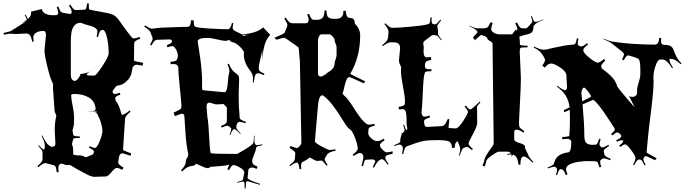

<svg xmlns="http://www.w3.org/2000/svg" viewBox="-25 -952 4009 1124"><path d="M289.1 -862.8 306.2 -863.8Q316.4 -868.2 316.4 -877.2Q316.4 -886.2 307.1 -911.1L316.4 -914.1Q324.7 -891.1 330.3 -884.5Q335.9 -877.9 344.2 -877L380.4 -871.1L384.3 -870.1Q394.5 -870.1 394.5 -882.6Q394.5 -895 378.4 -919.9L386.2 -924.8Q398.4 -905.8 405.5 -899.4Q412.6 -893.1 420.4 -893.1L464.4 -895Q471.7 -895 474.6 -896.5Q482.4 -900.9 484.4 -932.1L495.6 -931.2L494.6 -918.9Q494.6 -898.4 499 -896Q505.4 -893.1 559.6 -884Q613.8 -875 633.3 -866.9Q652.8 -858.9 669.9 -835.9Q674.8 -829.6 696 -799.3Q717.3 -769 745.1 -734.9Q751.5 -727.1 760 -727.1Q768.6 -727.1 792 -735.8L796.4 -726.1Q772.9 -716.8 766.6 -710.7Q760.3 -704.6 760.3 -694.8L759.3 -597.2Q759.3 -593.8 813 -584L810.1 -567.9Q779.8 -573.2 773.2 -573.2Q766.6 -573.2 759.5 -567.4Q752.4 -561.5 750.7 -554.9Q749 -548.3 747.6 -537.1Q742.7 -501 717 -477.1Q691.4 -453.1 665 -451.2Q659.2 -451.2 655.3 -446.8L638.2 -425.8Q634.3 -421.9 634.3 -417Q634.3 -401.9 647.9 -401.9Q656.7 -401.9 676.3 -409.2L680.2 -397.9Q649.4 -388.7 649.4 -377Q649.4 -375 652.3 -361.8Q670.4 -338.9 678.5 -309.3Q686.5 -279.8 689.9 -279.8Q703.1 -279.8 734.4 -305.2L739.3 -298.8Q719.7 -281.7 713.9 -273.2Q708 -264.6 707 -254.9L695.3 -74.2Q695.3 -71.8 742.2 -54.2L740.2 -40Q692.9 -55.2 689.2 -55.2Q685.5 -55.2 678.2 -47.9L673.3 -40L668 -8.8V-11.2Q667 -7.8 667 -2Q667 12.7 698.2 28.8L691.4 42Q668.5 30.8 658 31Q647.5 31.2 627.2 56.2Q606.9 81.1 595.2 81.1L530.3 83Q512.2 84 483.9 69.1Q455.6 54.2 444.3 47.9Q409.7 29.8 387.7 15.1Q382.8 13.2 380.4 13.2L360.4 14.2L337.4 5.9Q316.4 5.9 316.4 35.2Q316.4 38.6 318.4 55.2L307.1 56.2Q304.2 30.8 300.3 23.7Q296.4 16.6 287.1 14.2L246.1 3.9L239.3 2.9Q227.1 2.9 199.2 26.9L194.3 20Q213.4 3.9 218.8 -4.6Q224.1 -13.2 224.1 -22.9V-61Q224.1 -65.4 218.3 -75.2L198.2 -99.1L201.2 -102.1Q218.8 -83.5 228.5 -76.2Q237.3 -79.1 237.3 -87.9V-104Q235.8 -122.6 218.3 -157.2L222.2 -159.2Q242.2 -119.1 255.9 -106Q269.5 -92.8 279.8 -92.8Q299.3 -92.8 299.3 -110.8L295.4 -189Q295.4 -237.8 304.2 -270V-272.9Q304.2 -278.3 299.3 -288.3Q294.4 -298.3 294.4 -305.2L285.2 -434.1Q285.2 -449.2 285.6 -454.6Q286.1 -460 284.2 -463.9Q270 -489.3 252.7 -559.6Q235.4 -629.9 235.4 -657.2L244.1 -746.1Q244.1 -771 229.5 -771Q206.1 -771 188.2 -761.5Q170.4 -752 170.4 -735.6Q170.4 -719.2 172.4 -709L163.1 -708Q156.2 -755.9 129.4 -755.9L67.4 -752.9L33.2 -754.9Q31.7 -754.9 -1.5 -749L-4.9 -758.8Q33.7 -767.6 36.1 -769L133.3 -830.1L103.5 -816.9L132.3 -835.9Q130.9 -843.8 120.1 -863.8L125.5 -866.2Q130.4 -855 138.2 -840.8Q157.2 -856.9 157.2 -875Q157.2 -880.9 156.2 -883.8L219.2 -898.9Q227.5 -862.8 289.1 -862.8ZM445.3 -512.2 444.3 -518.1Q490.7 -524.4 504.4 -535.2Q502 -533.2 496.8 -529.5Q491.7 -525.9 489.5 -524.2Q487.3 -522.5 486.3 -521.5Q485.4 -520.5 484.4 -519.5Q482.4 -517.6 482.4 -516.1Q482.4 -509.8 503.9 -509.8H528.3Q537.6 -509.8 574.5 -565.4Q611.3 -621.1 611.3 -640.9Q611.3 -660.6 608.6 -689.5Q606 -718.3 597.2 -747.6Q588.4 -776.9 575.7 -776.9Q566.4 -776.9 561 -769.8Q555.7 -762.7 548.3 -734.9L540.5 -736.8Q545.4 -762.2 545.4 -768.1Q545.4 -792 486.8 -805.7Q463.4 -811.5 458 -815.2Q452.6 -818.8 444.1 -818.8Q435.5 -818.8 425 -814Q414.6 -809.1 408.2 -799.6Q401.9 -790 397.9 -780.3Q394 -770.5 392.6 -755.9Q389.6 -733.4 389.6 -709V-514.2Q389.6 -482.9 411.6 -478Q419.4 -478 427.7 -486.6Q436 -495.1 445.3 -512.2ZM527.3 -299.8 513.7 -298.8Q504.9 -298.8 480.5 -300.8H519.5Q523.4 -300.8 525.4 -301.8Q524.9 -301.8 522.5 -304.2L523.4 -306.2L527.3 -303.2Q534.7 -306.6 534.7 -316.9Q530.3 -360.4 495.1 -381.1Q460 -401.9 409.7 -401.9Q391.6 -401.9 391.6 -394Q391.6 -373.5 400.1 -333Q408.7 -292.5 408.7 -256.6Q408.7 -220.7 404.1 -206.3Q399.4 -191.9 399.4 -189L403.3 -166Q403.8 -161.1 405.8 -159.2Q410.2 -153.8 442.4 -152.8V-144H426.3Q408.2 -144 405.8 -140.6Q403.3 -137.2 402.3 -132.8L396.5 -110.8Q396.5 -109.9 398.4 -106.9L394.5 -109.9Q403.3 -93.3 403.3 -73.2V-50.8Q403.3 -42 447.3 -42Q457.5 -42 465.3 -37.1Q476.6 -29.3 480.5 -32.2L515.6 -46.9Q519 -47.9 522.2 -53.5Q525.4 -59.1 525.4 -64Q525.4 -73.2 496.6 -86.9L500.5 -96.2Q522.9 -85.9 530.3 -85.9Q542.5 -85.9 558.6 -125.2Q574.7 -164.6 574.7 -186Q571.8 -226.6 554.7 -263.2L542.5 -288.1ZM530.3 -299.8 540.5 -293Q538.6 -298.8 538.6 -301.8ZM398.4 -106.9Q399.4 -106 400.4 -104ZM148.4 -836.9 145.5 -835.9Q147.5 -835.9 148.4 -836.9ZM100.1 -815.9 98.1 -814.9Q99.1 -815.9 100.1 -815.9ZM100.1 -815.9 101.6 -816.4Q100.6 -815.9 100.1 -815.9Z M1054.2 -272.9Q1054.2 -286.1 1037.1 -286.1Q1034.2 -286.1 999 -272L991.2 -292Q1036.1 -314 1036.1 -317.9L1037.1 -336.9Q1037.6 -341.8 1028.1 -433.8Q1018.6 -525.9 1019 -558.1Q1015.6 -568.4 1009.8 -572.8Q1003.9 -577.1 988.3 -577.1L974.1 -576.2L973.1 -590.8Q1003.9 -591.8 1009.3 -600.6Q1016.1 -611.8 1016.1 -627.9Q1016.1 -644 1005.1 -663.1Q994.1 -682.1 983.4 -682.1Q972.7 -682.1 956.1 -674.8L951.2 -687Q970.7 -695.3 976.3 -700.2Q981.9 -705.1 981.9 -712.9Q977.1 -721.2 969.2 -721.2L897 -719.2Q887.7 -719.2 880.6 -713.4Q873.5 -707.5 861.3 -686L853 -689.9Q868.2 -715.8 868.2 -723.1Q868.2 -730.5 866.5 -735.4Q864.7 -740.2 861.8 -746.8Q858.9 -753.4 857.4 -759.8Q853 -775.4 819.3 -795.9L824.2 -803.2Q853 -784.2 863 -784.2Q873 -784.2 890.1 -787.4Q907.2 -790.5 985.4 -792.5Q1063.5 -794.4 1069.3 -794.9L1066.9 -793.9Q1076.7 -794.9 1081.1 -796.9Q1091.3 -801.8 1093.3 -833H1108.9Q1108.9 -799.3 1117.7 -795.9Q1132.3 -789.1 1203.9 -784.9Q1275.4 -780.8 1310.1 -780.8Q1323.7 -780.8 1333 -817.9L1341.3 -815.9Q1336.9 -799.8 1336.9 -790Q1336.9 -780.3 1345.5 -774.2Q1354 -768.1 1368.9 -761.7Q1383.8 -755.4 1390.1 -751Q1480 -756.8 1515.1 -792L1557.1 -748Q1514.6 -707 1510.3 -591.8V-660.2Q1508.3 -643.6 1499.3 -607.4Q1490.2 -571.3 1489.7 -556.6Q1489.3 -542 1494.9 -536.4Q1500.5 -530.8 1522.9 -520L1520 -512.2Q1495.6 -522.9 1487.3 -522.9Q1479 -522.9 1475.6 -520.5Q1464.8 -513.2 1460.9 -469.2L1455.1 -470.2Q1456.1 -481 1456.1 -494.9Q1456.1 -508.8 1451.4 -518.8Q1446.8 -528.8 1437.5 -541Q1402.3 -585.9 1402.3 -633.8L1403.3 -643.1Q1403.3 -654.8 1380.6 -677.5Q1357.9 -700.2 1340.3 -703.9Q1322.8 -707.5 1315.9 -720.2Q1309.1 -712.9 1294.7 -712.9Q1280.3 -712.9 1245.8 -721.4Q1211.4 -730 1188 -730Q1132.3 -730 1132.3 -709Q1135.7 -686.5 1139.9 -660.2Q1144 -633.8 1147.5 -609.6Q1150.9 -585.4 1151.9 -573.5Q1152.8 -561.5 1154.8 -542Q1158.2 -507.3 1158.2 -478.8Q1158.2 -450.2 1157.7 -436.5Q1157.2 -422.9 1170.9 -422.9L1288.1 -412.1Q1298.8 -412.1 1303.2 -430.7Q1307.6 -449.2 1309.6 -478.3Q1311.5 -507.3 1314.7 -517.6Q1317.9 -527.8 1317.9 -537.6Q1317.9 -547.4 1307.1 -576.2L1314.9 -579.1Q1329.1 -542.5 1348.6 -528.8Q1367.7 -515.6 1371.3 -508.1Q1375 -500.5 1375 -486.8L1372.1 -394Q1372.1 -328.1 1377.9 -265.1Q1377.9 -257.3 1384.8 -252Q1391.6 -246.6 1415 -238.8L1412.1 -231Q1384.8 -238.8 1378.9 -238.8Q1360.4 -238.8 1357.9 -207Q1357.9 -197.3 1384.3 -170.9L1381.3 -168Q1355 -195.8 1347.2 -195.8H1345.2Q1335.9 -195.8 1323.2 -161.1L1319.3 -163.1Q1329.1 -191.9 1329.1 -196.8Q1329.1 -201.7 1326.2 -203.1L1317.9 -210.9Q1311.5 -215.8 1304.2 -215.8Q1296.9 -215.8 1272 -205.1L1268.1 -213.9Q1291 -223.6 1297.1 -229.5Q1303.2 -235.4 1303.2 -244.1V-320.8Q1303.2 -323.7 1293.7 -333Q1284.2 -342.3 1284.2 -342.8L1244.1 -340.8Q1236.3 -340.3 1221.4 -345.7Q1206.5 -351.1 1201.2 -351.1Q1184.1 -351.1 1184.1 -329.1L1189 -267.1Q1195.8 -231 1198.7 -160.2Q1201.7 -89.4 1208 -55.2Q1227.1 -50.8 1363.3 -50.8Q1369.1 -54.2 1382.6 -61.8Q1396 -69.3 1403.3 -73.7Q1410.6 -78.1 1421.4 -85Q1439.5 -96.7 1456.1 -110.8Q1460.9 -119.6 1461.9 -157.2H1465.3L1463.9 -134.8Q1463.9 -102.1 1479 -102.1Q1483.4 -102.1 1510.3 -106.9L1511.2 -102.1Q1480 -95.7 1477.3 -92.5Q1474.6 -89.4 1473.9 -81.1Q1473.1 -72.8 1462.2 -46.4Q1451.2 -20 1451.2 -8.5Q1451.2 2.9 1457.3 9.3Q1463.4 15.6 1482.9 23.9L1477.1 37.1Q1462.9 28.8 1450 28.8Q1437 28.8 1429.2 40L1424.3 90.8Q1424.3 95.2 1447.3 105.7Q1470.2 116.2 1497.1 124L1496.1 129.9L1425.3 108.9Q1418.5 108.9 1417 112.3Q1415.5 115.7 1415 116.2L1413.1 151.9L1407.2 150.9Q1406.7 145 1406.7 137Q1406.7 128.9 1406.5 125.2Q1406.2 121.6 1405.3 117.7Q1404.3 110.8 1397.2 110.8Q1390.1 110.8 1364.3 118.2L1363.3 113.8Q1393.1 105.5 1395.5 102.3Q1397.9 99.1 1397.9 96.2L1405.3 58.1Q1405.3 43.5 1379.6 28.8Q1354 14.2 1341.3 14.2Q1331.1 14.2 1315.9 43.9L1306.2 39.1Q1308.6 31.2 1313 21.5Q1317.4 11.7 1317.9 8.8Q1314.9 16.6 1264.9 20Q1214.8 23.4 1206.1 24.9Q1200.2 32.2 1189.9 32.2Q1179.7 32.2 1155.5 20.8Q1131.3 9.3 1124 6.8Q1113.3 19 1099.6 19.5Q1072.3 20.5 1041 51.8L1035.2 44.9Q1036.1 43 1044.2 34.2Q1052.2 25.4 1057.4 14.4Q1062.5 3.4 1062.5 -2.9Q1062.5 -20 1073.2 -30.8L1075.2 -40L1077.1 -50.8Q1064.9 -104.5 1060.5 -178Q1056.2 -251.5 1054.2 -272.9ZM1393.1 -749 1400.9 -741.2Q1413.1 -747.1 1432.1 -747.1ZM981 -714.8 981.9 -713.9Z M1924.8 -841.8H1941.9Q1956.1 -841.8 1959.2 -843.8Q1962.4 -845.7 1967.5 -847.7Q1972.7 -849.6 1974.9 -853.3Q1977.1 -856.9 1980.5 -861.3Q1985.4 -869.1 1985.4 -888.2H1999.5Q2000.5 -852.1 2018.1 -847.7Q2025.4 -846.2 2032.7 -845.7Q2050.3 -843.8 2051.3 -819.8Q2051.3 -814.9 2055.2 -811Q2083.5 -781.2 2083.5 -744.1Q2083.5 -618.7 2025.4 -520Q2026.9 -517.1 2112.3 -476.1L2105.5 -463.9Q2024.4 -501 2021.5 -501Q2018.6 -501 2015.6 -499.8Q2012.7 -498.5 2010.3 -495.6Q2007.8 -492.7 2005.9 -489.7Q2003.9 -486.8 2002 -481.2Q2000 -475.6 1998.5 -471.7Q1997.1 -467.8 1995.4 -460.7Q1993.7 -453.6 1992.2 -449.2Q1990.2 -440.9 1986.3 -423.8L1980.5 -404.8Q1980.5 -402.3 1989.3 -393.1Q2010.3 -377 2044.9 -321.8Q2079.6 -266.6 2100.8 -244.4Q2122.1 -222.2 2134 -222.2Q2146 -222.2 2166.5 -227.1L2169.4 -216.8Q2145 -210.4 2138.7 -206.1Q2132.3 -201.7 2132.3 -192.9L2131.3 -180.2Q2130.4 -178.2 2130.4 -174.8Q2130.4 -158.7 2148.4 -142.3Q2166.5 -126 2183.3 -126Q2200.2 -126 2221.2 -140.1L2226.6 -130.9Q2199.2 -113.8 2199.2 -102.3Q2199.2 -90.8 2214.6 -75.4Q2230 -60.1 2238 -60.1Q2246.1 -60.1 2273.4 -65.9V-51.8Q2242.2 -44.9 2239.3 -42.7Q2236.3 -40.5 2234.4 -38.6Q2230.5 -35.2 2230.5 -26.9Q2230.5 -18.6 2249.5 7.8L2244.6 12.2Q2230 -8.8 2223.1 -14.4Q2216.3 -20 2211.4 -20Q2206.5 -20 2202.6 -18.1L2190.4 -9.8Q2182.1 -3.4 2163.6 29.8L2157.2 25.9L2172.4 -7.8Q2168 -19 2154.3 -19L2120.6 -17.1Q2108.9 -17.1 2106.4 -2L2100.6 20H2091.3L2102.5 -27.8Q2102.5 -56.2 2081.5 -56.2Q2071.3 -56.2 2045.4 -39.1L2039.6 -46.9Q2069.3 -68.4 2069.3 -81.1Q2069.3 -104.5 2052.5 -147.5Q2035.6 -190.4 2021.5 -195.8Q2008.3 -205.1 1985.8 -242.2Q1918 -354.5 1872.6 -388.2Q1868.2 -394 1861.3 -394Q1841.8 -394 1836.4 -333L1818.4 -124Q1818.4 -116.7 1856.4 -95.5Q1894.5 -74.2 1905.3 -74.2Q1916 -74.2 1937.5 -78.1L1939.5 -69.8Q1899.4 -62 1890.6 -47.9L1878.4 -28.8Q1875.5 -22.9 1875.5 -18.3Q1875.5 -13.7 1892.6 14.2L1886.2 18.1Q1864.7 -12.2 1855.5 -12.2L1833.5 -9.8Q1823.2 -9.8 1807.4 -19.8Q1791.5 -29.8 1787.6 -29.8Q1785.6 -27.8 1781.5 -24.9Q1777.3 -22 1774.4 -19.8Q1771.5 -17.6 1768.6 -15.6Q1764.2 -12.7 1754.6 -8.3Q1745.1 -3.9 1741.2 1Q1737.3 5.9 1737.3 17.8Q1737.3 29.8 1738.3 38.1H1728.5Q1724.6 0 1712.4 0Q1700.2 0 1673.3 21L1669.4 15.1Q1689.5 0 1695.3 -7.8Q1701.2 -15.6 1701.2 -23.9L1703.6 -50.8V-55.7Q1703.6 -61.5 1698 -65.9Q1692.4 -70.3 1689.9 -72.3Q1680.2 -80.1 1670.4 -86.9L1676.3 -97.2Q1708 -85 1713.4 -85Q1718.8 -85 1729 -96.4Q1739.3 -107.9 1739.3 -117.2L1730.5 -596.2Q1730 -596.2 1728.5 -615.2Q1725.1 -672.9 1721.2 -675.8L1651.4 -725.1Q1641.6 -731 1636.2 -731Q1630.9 -731 1593.3 -719.2L1581.5 -731Q1637.2 -753.9 1640.6 -759.8L1655.3 -794.9Q1657.2 -800.8 1657.2 -808.3Q1657.2 -815.9 1639.6 -842.8L1647.5 -849.1Q1661.6 -827.6 1669.2 -821.8Q1676.8 -815.9 1686.5 -815.9H1766.6Q1772.9 -815.9 1777.6 -821.3Q1782.2 -826.7 1782.2 -836.7Q1782.2 -846.7 1773.4 -867.2L1784.2 -871.1Q1795.9 -840.8 1805.2 -837.4Q1809.1 -835.9 1816.4 -835.9L1833 -836.4Q1843.8 -836.4 1847.2 -838.1Q1850.6 -839.8 1855.2 -841.8Q1859.9 -843.8 1861.8 -846.4Q1863.8 -849.1 1866.9 -853.3Q1870.1 -857.4 1871.1 -862.3Q1874.5 -876 1874.5 -890.1L1886.2 -891.1Q1887.2 -858.4 1896 -851.6Q1908.7 -841.8 1924.8 -841.8ZM1836.4 -522.9Q1836.4 -503.9 1853.5 -503.9Q1857.4 -503.9 1863.3 -506.8L1880.4 -516.1Q1883.8 -521.5 1898.4 -530.3Q1933.6 -551.3 1933.6 -579.1Q1933.6 -587.9 1939.5 -604Q1945.3 -620.1 1945.3 -627.9V-675.8Q1945.3 -683.6 1939.5 -697Q1933.6 -710.4 1933.6 -718Q1933.6 -725.6 1926.8 -733.4Q1912.1 -751 1905.3 -751H1857.4Q1847.7 -751 1842 -737.3Q1836.4 -723.6 1836.4 -717.8Z M2502.4 -850.1 2501.5 -835.9Q2501.5 -819.8 2503.9 -816.2Q2506.3 -812.5 2511.7 -811Q2517.1 -809.6 2520 -809.3Q2522.9 -809.1 2524.9 -809.6Q2531.7 -811 2552.7 -836.9L2557.6 -834Q2534.7 -806.2 2534.7 -798.8L2539.6 -772.9Q2539.6 -762.2 2539.1 -754.2Q2538.6 -746.1 2560.5 -719.2L2557.6 -715.8Q2542 -735.8 2536.9 -740.5Q2531.7 -745.1 2526.4 -745.1L2514.6 -747.1Q2511.2 -747.1 2503.4 -745.1L2458.5 -710.9Q2452.6 -705.1 2452.6 -699.2L2455.6 -675.8L2454.6 -648.9Q2454.6 -632.3 2459.7 -624.3Q2464.8 -616.2 2473.9 -616.2Q2482.9 -616.2 2498.5 -618.2L2499.5 -601.1Q2474.6 -597.2 2468.5 -589.8Q2462.4 -582.5 2462.4 -568.4Q2462.4 -554.2 2468.5 -550.3Q2474.6 -546.4 2501.5 -545.9L2500.5 -535.2Q2475.1 -535.2 2468.3 -532Q2461.4 -528.8 2460.4 -520Q2454.1 -502.9 2450.4 -414.8Q2446.8 -326.7 2442.4 -290Q2442.4 -287.6 2446.5 -278.3Q2450.7 -269 2460.4 -269Q2470.2 -269 2489.3 -275.9L2492.7 -265.1Q2461.9 -254.9 2458.5 -247.1Q2457.5 -244.1 2457.5 -236.8L2460.4 -220.2Q2461.9 -209 2476.6 -209L2564.5 -213.9Q2574.2 -217.3 2580.3 -224.6Q2586.4 -231.9 2596.7 -255.9L2605.5 -253.9Q2600.6 -212.9 2600.6 -204.1Q2600.6 -202.1 2606.9 -202.1H2609.4L2642.6 -200.2Q2658.2 -200.2 2686.3 -243.2Q2714.4 -286.1 2714.4 -296.6Q2714.4 -307.1 2694.3 -328.1L2701.7 -334Q2720.2 -311 2728 -311Q2735.8 -311 2782.7 -356.9L2787.6 -353Q2767.6 -331.5 2767.6 -327.1L2768.6 -230Q2765.6 -207.5 2745.6 -170.9Q2718.3 -122.1 2718.3 -111.3Q2718.3 -100.6 2743.7 -80.1L2737.3 -73.2Q2716.3 -91.8 2709.7 -91.8Q2703.1 -91.8 2688.5 -85.9Q2678.7 -80.6 2666.5 -41L2661.6 -42Q2669.4 -65.9 2669.4 -77.6Q2669.4 -89.4 2662.8 -104Q2656.2 -118.7 2655.3 -125Q2646.5 -122.6 2642.3 -114.7Q2638.2 -106.9 2636.7 -85.9L2620.6 -86.9Q2620.6 -114.3 2604.7 -123Q2588.9 -131.8 2534.7 -131.8Q2480.5 -131.8 2449.5 -125.5Q2418.5 -119.1 2353.5 -94.2Q2342.8 -85.9 2335.4 -49.8L2328.6 -50.8Q2333.5 -76.2 2333.5 -81.8Q2333.5 -87.4 2332.5 -90.6Q2331.5 -93.8 2330.8 -95Q2330.1 -96.2 2327.6 -99.1Q2321.8 -106 2314.9 -106Q2308.1 -106 2283.7 -97.2L2281.7 -102.1Q2304.7 -111.3 2310.8 -115.2Q2316.9 -119.1 2318.4 -124V-138.2Q2318.8 -141.6 2326.7 -168Q2326.7 -168.9 2320.3 -172.9L2327.6 -169.9L2340.3 -181.2Q2343.3 -184.1 2343.3 -190.7Q2343.3 -197.3 2335.4 -221.2L2340.3 -223.1Q2349.1 -196.3 2353.5 -189.9Q2359.4 -192.9 2359.4 -198.5Q2359.4 -204.1 2356.9 -213.1Q2354.5 -222.2 2355 -250Q2355.5 -277.8 2351.1 -295.4Q2346.7 -313 2331.5 -313Q2328.1 -313 2310.5 -311L2308.6 -326.2Q2340.3 -331.5 2344.2 -340.8Q2345.7 -344.2 2345.7 -364.5Q2345.7 -384.8 2334 -446Q2322.3 -507.3 2322.3 -538.1L2323.7 -559.1Q2323.7 -560.1 2317.1 -572.5Q2310.5 -585 2310.5 -598.1L2317.4 -668.9Q2317.4 -682.6 2314 -687.7Q2310.5 -692.9 2308.8 -695.6Q2307.1 -698.2 2302.2 -699.7Q2297.4 -701.2 2295.4 -702.1Q2290.5 -704.1 2279.8 -704.1H2259.3Q2246.1 -704.1 2216.3 -682.1L2212.4 -688Q2232.4 -703.6 2238.5 -712.2Q2244.6 -720.7 2246.6 -730L2249.5 -766.1Q2249.5 -782.7 2225.6 -811L2230.5 -815.9Q2256.3 -789.1 2270.5 -789.1Q2308.6 -789.1 2377.2 -795.7Q2445.8 -802.2 2465.1 -806.6Q2484.4 -811 2486.8 -813Q2493.7 -817.9 2494.6 -849.1Z M2970.7 -41 2969.2 -47.9Q2966.8 -47.9 2944.3 -45.9V-50.8L2966.3 -53.2Q2959 -64 2947.3 -64H2893.6Q2885.7 -64 2853.5 -41.7Q2821.3 -19.5 2821.3 -6.8L2813.5 22L2799.3 18.1L2809.6 -8.8Q2809.6 -30.8 2851.1 -86.4Q2865.2 -105 2865.2 -112.8L2858.4 -695.8Q2858.4 -704.1 2844 -711.4Q2829.6 -718.8 2827.9 -726.8Q2826.2 -734.9 2811.8 -741Q2797.4 -747.1 2790.5 -747.1Q2789.1 -747.1 2755.4 -716.8L2743.7 -732.9Q2770.5 -760.7 2770.5 -764.2Q2770.5 -776.9 2720.7 -799.8L2721.7 -801.8Q2756.3 -786.1 2769.5 -786.1H2808.6Q2820.8 -786.1 2828.9 -792.5Q2836.9 -798.8 2846.7 -821.8L2859.4 -816.9Q2850.6 -793.9 2850.6 -781.5Q2850.6 -769 2866.5 -760Q2882.3 -751 2900.4 -751H2973.6L2993.7 -778.8L3000.5 -772Q3003.4 -774.9 3003.4 -783.4Q3003.4 -792 2991.7 -815.9L3001.5 -820.8Q3012.7 -797.9 3019 -792Q3025.4 -786.1 3035.6 -786.1H3054.7Q3058.6 -786.1 3075 -803.5Q3091.3 -820.8 3091.3 -826.9Q3091.3 -833 3083.5 -856.9L3088.4 -858.9Q3096.2 -835.4 3099.9 -829.8Q3103.5 -824.2 3108.4 -824.2H3111.3Q3121.1 -824.2 3156.2 -837.9L3157.2 -835.9Q3125 -823.7 3114.3 -815.9L3101.6 -804.2Q3097.7 -799.8 3097.4 -790.5Q3097.2 -781.2 3094.2 -772.7Q3091.3 -764.2 3085.4 -760.3Q3076.2 -753.9 3066.4 -752.2Q3056.6 -750.5 3038.8 -744.9Q3021 -739.3 3015.6 -737.8L3018.6 -704.1V-690.9Q3018.6 -685.5 3064.5 -684.1L3062.5 -674.8Q3055.7 -674.3 3047.4 -674.3H3035.6Q3022.9 -674.3 3020.5 -668.9Q3017.6 -663.1 3017.6 -648.9L3024.4 -496.1Q3024.4 -447.8 3019 -354Q3013.7 -260.3 3013.2 -236.6Q3012.7 -212.9 3018.1 -205.6Q3023.4 -198.2 3044.4 -184.1L3039.6 -175.8Q3013.7 -192.9 2999.5 -192.9Q2985.4 -192.9 2985.4 -179.2V-136.2Q2985.4 -123 3017.3 -114.5Q3049.3 -106 3049.3 -91.8L3048.3 -87.9Q3048.3 -83.5 3055.7 -69.8Q3063 -56.2 3064.5 -51.8Q3070.3 -30.8 3096.7 -4.9L3092.3 0Q3062.5 -31.2 3045.4 -35.2H3044.4L3041.5 -36.1Q3021.5 -36.1 3021.5 12.2L3009.3 11.2Q3009.3 -7.8 3001.5 -25.4Q2993.7 -43 2977.5 -46.9L2967.3 -28.8Q2970.7 -36.6 2970.7 -41Z M3236.3 74.2 3229.5 70.8Q3236.3 48.8 3236.3 41.3Q3236.3 33.7 3230.7 28.8Q3225.1 23.9 3217.8 23.9Q3210.4 23.9 3183.6 34.2L3180.7 28.8Q3204.6 19 3210.9 14.4Q3217.3 9.8 3218.3 3.9Q3225.1 -25.9 3245.6 -40.5Q3266.1 -55.2 3301.3 -60.1Q3319.3 -61.5 3319.3 -121.1Q3319.3 -126 3318.4 -127.9H3317.4Q3310.1 -139.2 3299.3 -139.2L3266.6 -137.2L3265.6 -148.9Q3307.6 -153.8 3307.6 -155.8Q3311.5 -199.2 3311.5 -250Q3311.5 -300.8 3310.5 -309.1L3278.3 -294.9L3275.4 -307.1L3309.6 -323.2Q3305.2 -360.4 3288.6 -389.2Q3272 -418 3234.4 -445.8L3236.3 -450.2Q3268.1 -427.2 3280.3 -423.8Q3294.4 -424.8 3294.4 -441.9L3290.5 -515.1Q3285.2 -537.1 3252 -558.6Q3218.8 -580.1 3200.7 -580.1Q3182.6 -580.1 3164.6 -556.2L3149.4 -567.9Q3165.5 -589.4 3165.5 -599.4Q3165.5 -609.4 3156.2 -623L3144.5 -640.1Q3135.7 -654.8 3099.6 -673.8L3102.5 -679.2Q3138.2 -661.1 3155.3 -661.1L3175.3 -662.1Q3180.2 -664.6 3225.8 -674.3Q3271.5 -684.1 3281 -685.3Q3290.5 -686.5 3304.9 -688.5Q3319.3 -690.4 3329.1 -690.7Q3338.9 -690.9 3343.3 -697.3Q3347.7 -703.6 3352.5 -728L3361.3 -726.1Q3357.4 -708.5 3357.4 -701.4Q3357.4 -694.3 3357.9 -691.9Q3358.4 -689.5 3359.9 -687.7Q3361.3 -686 3362.1 -685.5Q3362.8 -685.1 3365.7 -683.8Q3368.7 -682.6 3371.1 -681.4Q3373.5 -680.2 3380.4 -680.2Q3387.2 -680.2 3412.6 -699.2L3417.5 -691.9Q3389.6 -669.9 3389.6 -660.2Q3389.6 -657.2 3390.6 -654.8V-651.9Q3394.5 -638.7 3428 -611.8Q3461.4 -585 3474.1 -585Q3486.8 -585 3510.3 -606.9L3518.6 -598.1Q3494.6 -574.2 3494.6 -566.7Q3494.6 -559.1 3497.6 -553.2L3496.6 -554.2Q3497.6 -551.3 3500.5 -549.6Q3503.4 -547.9 3513.9 -539.3Q3524.4 -530.8 3528.1 -527.8Q3531.7 -524.9 3541 -516.8Q3550.3 -508.8 3554.4 -504.2Q3558.6 -499.5 3565.4 -491.5Q3572.3 -483.4 3575.7 -476.6Q3585.9 -458.5 3589.4 -443.8Q3606.9 -420.4 3646.5 -373.8Q3686 -327.1 3689.5 -326.2L3656.2 -392.1Q3663.1 -384.8 3676 -384.8Q3689 -384.8 3696.8 -392.1Q3704.6 -399.4 3704.6 -411.1V-423.8Q3704.6 -439.9 3714.1 -469.2Q3723.6 -498.5 3723.6 -517.1V-544.9Q3723.6 -602.5 3711.4 -607.9L3690.4 -617.2L3659.7 -626Q3652.8 -627.9 3651.4 -627.9Q3641.6 -627.9 3626.5 -599.1L3616.2 -604Q3628.4 -627.9 3628.4 -633.5Q3628.4 -639.2 3620.6 -647L3557.6 -696.8Q3545.9 -706.1 3506.3 -724.1L3507.3 -726.1Q3546.9 -709.5 3562.5 -708Q3675.8 -690.9 3809.6 -690.9Q3831.1 -690.9 3834.5 -730L3846.2 -729Q3845.2 -723.1 3845.2 -715.6Q3845.2 -708 3845.5 -704.3Q3845.7 -700.7 3847.4 -698Q3849.1 -695.3 3849.6 -693.8Q3850.1 -692.4 3853.3 -691.4Q3856.4 -690.4 3857.4 -690.4Q3862.3 -689 3875 -689Q3887.7 -689 3898.9 -683.1Q3910.2 -677.2 3915.5 -666Q3920.9 -654.8 3925.3 -642.1Q3938 -606 3964.4 -581.1L3959.5 -576.2Q3930.7 -603 3912.6 -606L3893.6 -607.9Q3896 -587.9 3899.4 -582Q3902.8 -576.2 3907.5 -567.9Q3912.1 -559.6 3914.6 -555.2L3909.7 -551.8Q3881.8 -600.1 3856 -603.5Q3852.5 -604 3842.3 -604Q3827.6 -604 3816.9 -578.1Q3800.3 -536.1 3800.3 -501L3801.3 -477.1Q3800.8 -415 3786.1 -300Q3771.5 -185.1 3768.6 -150.9L3760.3 -60.1Q3760.3 -56.6 3819.3 -25.9L3810.5 -14.2L3757.3 -38.1Q3750 -38.1 3745.6 -30.8Q3741.2 -23.4 3741.2 -18.1Q3741.2 -12.7 3754.4 13.2L3747.6 16.1Q3737.3 -6.8 3731.9 -12.5Q3726.6 -18.1 3720.2 -18.1H3716.3Q3710 -18.1 3704.6 -12.5Q3699.2 -6.8 3686.5 15.1L3680.7 12.2Q3695.3 -14.2 3695.3 -26.9Q3695.3 -39.6 3669.9 -73.2Q3644.5 -106.9 3635.5 -106.9Q3626.5 -106.9 3605.5 -91.8L3599.6 -99.1Q3623.5 -117.7 3623.5 -127V-127.9Q3620.6 -130.9 3612.8 -130.9Q3605 -130.9 3585.4 -122.1L3582.5 -130.9Q3612.3 -144.5 3612.3 -153.8Q3612.3 -158.2 3611.3 -160.2V-159.2L3608.4 -164.1L3599.6 -171.9Q3593.8 -176.8 3587.4 -176.8Q3581.1 -176.8 3559.6 -159.2L3552.2 -167Q3574.2 -186.5 3574.2 -192.9Q3574.2 -199.2 3567.9 -208.5Q3561.5 -217.8 3543.7 -245.1Q3525.9 -272.5 3515.1 -288.1Q3484.9 -332.5 3457.5 -360.8Q3449.2 -367.2 3446.3 -367.2L3385.3 -340.8Q3395.5 -228 3395.5 -172.9V-161.1Q3395.5 -124 3408.7 -114Q3421.9 -104 3442.9 -104.2Q3463.9 -104.5 3466.8 -106.4Q3473.1 -109.9 3483.4 -140.1L3491.2 -138.2Q3484.4 -115.7 3484.4 -107.7Q3484.4 -99.6 3491.2 -94.2Q3494.6 -88.9 3502.7 -88.9Q3510.7 -88.9 3536.6 -104L3540.5 -97.2Q3522 -85 3515.6 -79.3Q3509.3 -73.7 3509.3 -68.8L3510.3 -64L3512.2 -51.8Q3513.2 -43.9 3520.3 -37.8Q3527.3 -31.7 3550.3 -22L3546.4 -14.2Q3520 -24.9 3511.2 -24.9Q3502.4 -24.9 3496.6 -19Q3488.3 -14.6 3488.3 -4.6Q3488.3 5.4 3494.6 24.9L3484.4 27.8Q3475.1 -2.9 3470 -5.4Q3464.8 -7.8 3458.5 -7.8L3427.2 -8.8Q3391.6 -9.8 3356.9 -3.9Q3288.6 8.3 3288.6 38.1Q3288.6 46.9 3297.4 68.8L3287.6 73.2Q3278.3 50.3 3272.2 44.2Q3266.1 38.1 3256.3 38.1Q3246.6 38.1 3236.3 74.2ZM3378.4 -405.8 3379.4 -398.9 3383.3 -358.9Q3435.5 -384.3 3435.5 -386.2Q3435.5 -393.1 3418 -416Q3400.4 -439 3394.3 -439Q3388.2 -439 3383.3 -428.7Q3378.4 -418.5 3378.4 -405.8Z"/></svg>

Font: Eater
Style: Regular
Weight: 400
Version: Version 001.002